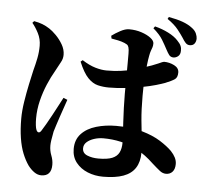

<svg xmlns="http://www.w3.org/2000/svg" viewBox="-60 -920 1120 1053"><g transform="rotate(5 500.0 -394.0)"><path d="M870 -638Q855 -639 847 -649.5Q839 -660 829 -679Q817 -702 800.5 -729.5Q784 -757 748 -788L756 -799Q796 -789 830.5 -771.5Q865 -754 884 -733Q899 -718 904.5 -705Q910 -692 909 -678Q909 -658 897 -648Q885 -638 870 -638ZM543 47Q498 47 458.5 31Q419 15 394.5 -16Q370 -47 370 -91Q370 -142 400.5 -174.5Q431 -207 482 -222Q533 -237 591 -237Q676 -237 736 -219.5Q796 -202 836.5 -176.5Q877 -151 902 -126Q918 -109 926.5 -92Q935 -75 935 -57Q935 -29 921.5 -14Q908 1 886 1Q868 1 852 -11.5Q836 -24 808 -49Q762 -93 716 -117.5Q670 -142 623.5 -152.5Q577 -163 528 -163Q501 -163 476.5 -155Q452 -147 436.5 -133Q421 -119 421 -99Q421 -72 448 -61Q475 -50 509 -50Q559 -50 585.5 -61Q612 -72 623 -94Q634 -116 634 -149Q634 -167 632 -196.5Q630 -226 628 -262.5Q626 -299 624.5 -338.5Q623 -378 623 -415Q623 -457 623.5 -501Q624 -545 624 -581.5Q624 -618 624 -637Q624 -661 620.5 -672Q617 -683 611.5 -686.5Q606 -690 597 -694Q580 -701 561 -705Q542 -709 524 -712L521 -727Q541 -742 568 -756.5Q595 -771 616 -771Q653 -771 684.5 -760.5Q716 -750 735.5 -735Q755 -720 755 -705Q755 -692 752 -683.5Q749 -675 745 -664Q741 -653 738 -636Q734 -617 730 -581Q726 -545 723.5 -501.5Q721 -458 721 -414Q721 -337 726.5 -279.5Q732 -222 737 -179Q742 -136 742 -102Q742 -52 720.5 -18.5Q699 15 655 31Q611 47 543 47ZM205 69Q185 69 166.5 56Q148 43 132 22Q113 -5 98.5 -41Q84 -77 76.5 -125Q69 -173 69 -232Q69 -274 77 -325Q85 -376 95 -423Q105 -470 112 -500Q122 -537 128.5 -570Q135 -603 135 -638Q135 -675 118.5 -707Q102 -739 84 -760L93 -770Q120 -765 139.5 -757.5Q159 -750 179 -737Q195 -727 216.5 -705.5Q238 -684 254 -656.5Q270 -629 270 -600Q270 -578 259 -559Q248 -540 231 -507Q211 -473 192.5 -429.5Q174 -386 162 -337.5Q150 -289 150 -239Q150 -220 152 -202.5Q154 -185 158 -176Q163 -165 170.5 -164.5Q178 -164 185 -175Q194 -189 208 -213Q222 -237 237 -265Q252 -293 266 -319.5Q280 -346 290 -365L312 -356Q305 -335 296 -309.5Q287 -284 278.5 -258.5Q270 -233 263 -211.5Q256 -190 252 -176Q246 -145 243.5 -127.5Q241 -110 241 -98Q241 -70 251 -44.5Q261 -19 261 6Q261 69 205 69ZM533 -443Q501 -443 472 -450Q443 -457 417 -484Q391 -511 366 -571L377 -580Q416 -555 450 -545Q484 -535 512 -535Q554 -535 588.5 -539.5Q623 -544 652.5 -552Q682 -560 706 -567Q766 -586 791.5 -598Q817 -610 822 -610Q852 -610 878.5 -596.5Q905 -583 905 -558Q905 -531 890 -520.5Q875 -510 838 -495Q822 -489 789.5 -479.5Q757 -470 714 -462Q671 -454 624.5 -448.5Q578 -443 533 -443ZM954 -713Q941 -713 931.5 -723Q922 -733 912 -750Q901 -767 880.5 -793Q860 -819 821 -846L827 -857Q872 -849 904 -837.5Q936 -826 959 -808Q976 -795 982.5 -779.5Q989 -764 989 -752Q989 -736 980.5 -724.5Q972 -713 954 -713Z"/></g></svg>

Font: Noto Serif HK ExtraLight ExtraBold
Style: Regular
Weight: 800
Version: Version 2.003-H1;hotconv 1.1.1;makeotfexe 2.6.0